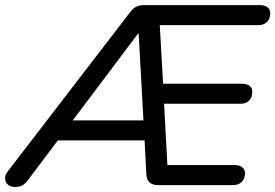

<svg xmlns="http://www.w3.org/2000/svg" viewBox="-49 -725 1078 752"><path d="M-18.6 -53.8 462.4 -679.5Q473.1 -693.4 485.8 -699.2Q498.6 -705 515.8 -705H967.6Q987.6 -705 998.5 -696.6Q1009.3 -688.2 1009.3 -673.7Q1009.3 -650.7 996.5 -638.6Q983.7 -626.5 962.5 -626.5H546.7L575 -656.8L591.3 -371L559.3 -397H897.5Q917.5 -397 928.3 -389Q939.2 -380.9 939.2 -365.8Q939.2 -342.7 926.4 -330.7Q913.6 -318.6 893 -318.6H564.4L592.3 -344.2L608.3 -48.2L575.9 -78.5H868.9Q888.9 -78.5 899.7 -70.1Q910.5 -61.7 910.5 -47.2Q910.5 -25.5 898.1 -12.8Q885.6 0 863.4 0H569.4Q548.8 0 537 -10.6Q525.2 -21.3 524.2 -42.3L515.9 -203.2L545.1 -175H155.8L196.8 -200.7L61.1 -20.4Q50.3 -5.4 38.4 0.9Q26.4 7.3 11.3 7.3Q-8.4 7.3 -18.7 -2.3Q-29 -11.8 -29 -26.2Q-29 -40.6 -18.6 -53.8ZM218.6 -230.3 213.1 -253.4H535L514.2 -228.1L494.1 -594.1H492.1Z"/></svg>

Font: SN Pro Thin
Style: Italic
Weight: 200
Italic angle: -9°
Designer: Tobias Whetton
Foundry: Supernotes
Version: Version 1.003;Glyphs 3.3 (3324)